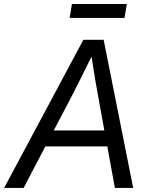

<svg xmlns="http://www.w3.org/2000/svg" viewBox="-53 -923 726 943"><path d="M-32.7 0 356.4 -727.5H456.1L601.1 0H511.2L474.1 -204.1H169.9L63 0ZM210.9 -282.2H459.5L431.2 -438.5Q423.8 -477.1 415.8 -524.7Q407.7 -572.3 396.5 -645Q360.8 -572.3 336.9 -524.7Q313 -477.1 293 -438.5ZM569.8 -903.3 558.6 -835H289.1L300.3 -903.3Z"/></svg>

Font: Inter Display
Style: Italic
Weight: 400
Italic angle: -9.39999°
Designer: Rasmus Andersson
Foundry: rsms
Version: Version 4.000;git-a52131595